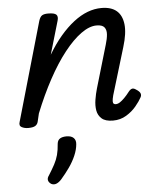

<svg xmlns="http://www.w3.org/2000/svg" viewBox="-56 -567 757 906"><g transform="rotate(-5 323.0 -114.5)"><path d="M467 15Q431 15 413.5 -0.5Q396 -16 392 -39.5Q388 -63 392.5 -90.5Q397 -118 404 -142L464 -346Q472 -372 473.5 -393Q475 -414 465 -426.5Q455 -439 428 -439Q394 -439 354.5 -410.5Q315 -382 274 -330Q233 -278 194 -206Q155 -134 121 -49L112 -11Q109 2 98.5 8.5Q88 15 65 15Q48 15 34.5 8Q21 1 27 -17L161 -484Q167 -503 176.5 -509Q186 -515 205 -515Q235 -515 244 -506Q253 -497 247 -477L201 -320Q230 -369 261.5 -406Q293 -443 326 -468.5Q359 -494 392 -506.5Q425 -519 458 -519Q504 -519 529.5 -497.5Q555 -476 560 -433.5Q565 -391 545 -326L478 -104Q473 -85 473 -76Q473 -67 477 -64Q481 -61 486 -61Q496 -61 506 -67.5Q516 -74 528 -86Q540 -98 553 -115Q561 -125 569 -127Q577 -129 588 -121Q604 -111 607.5 -101.5Q611 -92 605 -82Q596 -65 577 -42Q558 -19 530 -2Q502 15 467 15ZM150 287Q138 279 136 268.5Q134 258 143 246Q160 219 171.5 197.5Q183 176 189 153.5Q195 131 197 101Q199 84 210.5 77Q222 70 241 70Q264 70 275 81Q286 92 284 111Q282 136 270 164Q258 192 239 219Q220 246 198 271Q186 284 174 288.5Q162 293 150 287Z"/></g></svg>

Font: Playwrite AU NSW
Style: Regular
Weight: 400
Designer: Veronika Burian, José Scaglione
Foundry: TypeTogether
Version: Version 1.002